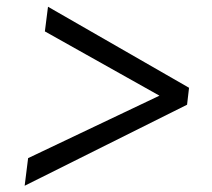

<svg xmlns="http://www.w3.org/2000/svg" viewBox="-20 -608 644 584"><path d="M549 -289.5 55 -43 65.5 -127 465 -317 116.5 -512.5 126 -587.5 555 -341Z"/></svg>

Font: Merriweather Text Regular
Style: Italic
Weight: 400
Italic angle: -7.8°
Designer: Eben Sorkin
Foundry: Eben Sorkin
Version: Version 2.100; ttfautohint (v1.7.19-72a1) -l 8 -r 50 -G 200 